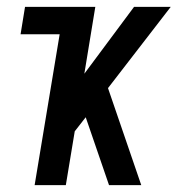

<svg xmlns="http://www.w3.org/2000/svg" viewBox="-20 -540 540 560"><path d="M81 0 154 -440H40L53 -520H258L226 -325L371 -520H478L295 -283L392 0H298L230 -198L198 -157L172 0Z"/></svg>

Font: Iosevka SS04 Medium
Style: Italic
Weight: 500
Italic angle: -9°
Monospace: yes
Designer: Belleve Invis
Foundry: Belleve Invis
Version: Version 19.0.0; ttfautohint (v1.8.4)